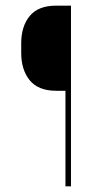

<svg xmlns="http://www.w3.org/2000/svg" viewBox="-20 -659 364 679"><path d="M178.5 -338Q115.5 -338 85.2 -375Q55 -412 55 -472.5V-505.5Q55 -566 85.2 -602.5Q115.5 -639 178 -639H219.5L220 -338ZM231 0H211.5V-639H231Z"/></svg>

Font: Anek Tamil Medium Thin
Style: Regular
Weight: 250
Version: Version 1.003